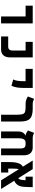

<svg xmlns="http://www.w3.org/2000/svg" viewBox="1432 -2084 652 3556"><g transform="rotate(90 1758.0 -306.0)"><path d="M284.7 0V-454.1H85V-585.9H413.1V0Z M655.3 0V-131.8H843.8Q916.5 -131.8 916.5 -217.8V-454.1H755.4V-585.9H1042.5V-161.1Q1042.5 -85.4 1004.2 -42.7Q965.8 0 898.4 0Z M1565.9 -192.4 1452.1 -224.6Q1471.2 -266.6 1477.3 -312Q1483.4 -357.4 1483.4 -414.1V-453.6H1254.9V-585.9H1608.4V-414.1Q1608.4 -357.4 1600.1 -296.6Q1591.8 -235.8 1565.9 -192.4Z M2231 -345.2V0H2105V-285.2Q2105 -356 2095.7 -392.3Q2086.4 -428.7 2056.9 -441.4Q2027.3 -454.1 1966.3 -454.1H1901.4Q1859.9 -454.1 1825.4 -466.8Q1791 -479.5 1766.6 -497.1L1810.5 -611.8Q1821.8 -605 1847.9 -595.5Q1874 -585.9 1900.9 -585.9H1984.4Q2080.1 -585.9 2133.8 -563.5Q2187.5 -541 2209.2 -488.5Q2231 -436 2231 -345.2Z M2855.5 -428.2V0H2729.5V-367.7Q2729.5 -453.6 2656.7 -453.6H2620.1Q2591.3 -453.6 2575.2 -439.7Q2559.1 -425.8 2551.8 -404.3Q2544.4 -382.8 2542.7 -359.1Q2541 -335.4 2541 -315.4V0H2415V-324.7Q2417 -375.5 2437.5 -407.5Q2458 -439.5 2489.3 -450.2V-454.1Q2464.4 -457 2437.7 -470.9Q2411.1 -484.9 2396.5 -497.1L2440.4 -611.8Q2451.7 -605 2477.8 -595.5Q2503.9 -585.9 2530.8 -585.9H2711.4Q2778.3 -585.9 2816.9 -544.2Q2855.5 -502.4 2855.5 -428.2Z M3319.8 0 3113.8 -329.1Q3108.4 -313 3105.5 -287.6Q3102.5 -262.2 3102.5 -224.1V-132.3H3175.8V0H2981.4V-144.5Q2981.4 -203.6 2987.5 -254.4Q2993.7 -305.2 3012 -343.5Q3030.3 -381.8 3067.4 -403.8L2953.1 -585.9H3112.3L3280.8 -317.9Q3298.8 -331.1 3305.9 -357.2Q3313 -383.3 3315.9 -424.3Q3316.9 -440.4 3317.9 -453.6H3252.4V-585.9H3445.8Q3445.8 -547.4 3444.1 -503.2Q3442.4 -459 3440.4 -428.2Q3436 -350.6 3405.3 -306.6Q3374.5 -262.7 3327.1 -244.1L3480 0Z"/></g></svg>

Font: Cascadia Code PL
Style: Bold
Weight: 700
Monospace: yes
Designer: Aaron Bell
Foundry: Saja Typeworks
Version: Version 2404.023; ttfautohint (v1.8.4)